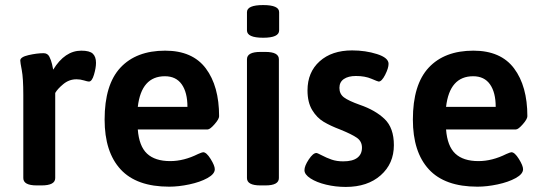

<svg xmlns="http://www.w3.org/2000/svg" viewBox="-20 -730 2142 758"><path d="M72 -27V-355Q72 -422 66 -453Q60 -484 60 -491Q60 -505 93 -512.5Q126 -520 152 -520Q168 -520 175 -506Q182 -492 185.5 -476.5Q189 -461 190 -455Q236 -530 301 -530Q334 -530 346.5 -518Q359 -506 359 -482Q359 -462 351 -435Q343 -408 331 -408Q326 -408 311.5 -412.5Q297 -417 282 -417Q253 -417 230 -398Q207 -379 198 -363V-27Q198 2 144 2H125Q72 2 72 -27Z M393 -258Q393 -396 455.5 -463Q518 -530 632 -530Q740 -530 792.5 -460Q845 -390 845 -271Q845 -260 827 -239.5Q809 -219 800 -219H524Q529 -153 560.5 -123.5Q592 -94 652 -94Q706 -94 762 -122Q778 -129 782 -129Q795 -129 811.5 -102.5Q828 -76 828 -62Q828 -43 799 -27Q770 -11 727.5 -2Q685 7 648 7Q519 7 456 -61.5Q393 -130 393 -258ZM720 -308Q720 -365 697.5 -397Q675 -429 631 -429Q538 -429 524 -308Z M955 -27V-496Q955 -525 1008 -525H1028Q1081 -525 1081 -496V-27Q1081 2 1028 2H1008Q955 2 955 -27ZM955 -610V-682Q955 -710 1019 -710Q1082 -710 1082 -682V-610Q1082 -581 1019 -581Q955 -581 955 -610Z M1182 -58Q1182 -75 1199 -100.5Q1216 -126 1229 -126Q1233 -126 1251 -116.5Q1269 -107 1289 -100Q1309 -93 1335 -93Q1372 -93 1390.5 -107Q1409 -121 1409 -147Q1409 -172 1389 -186Q1369 -200 1322 -219Q1285 -233 1258 -249Q1231 -265 1212.5 -295.5Q1194 -326 1194 -373Q1194 -445 1242 -488Q1290 -531 1370 -531Q1423 -531 1468.5 -516.5Q1514 -502 1514 -478Q1514 -461 1500.5 -434.5Q1487 -408 1475 -408Q1472 -408 1446.5 -419Q1421 -430 1385 -430Q1355 -430 1337.5 -418Q1320 -406 1320 -383Q1320 -359 1338 -345.5Q1356 -332 1401 -316Q1462 -295 1498.5 -260Q1535 -225 1535 -157Q1535 -84 1483 -38Q1431 8 1345 8Q1305 8 1267.5 -1Q1230 -10 1206 -25.5Q1182 -41 1182 -58Z M1610 -258Q1610 -396 1672.5 -463Q1735 -530 1849 -530Q1957 -530 2009.5 -460Q2062 -390 2062 -271Q2062 -260 2044 -239.5Q2026 -219 2017 -219H1741Q1746 -153 1777.5 -123.5Q1809 -94 1869 -94Q1923 -94 1979 -122Q1995 -129 1999 -129Q2012 -129 2028.5 -102.5Q2045 -76 2045 -62Q2045 -43 2016 -27Q1987 -11 1944.5 -2Q1902 7 1865 7Q1736 7 1673 -61.5Q1610 -130 1610 -258ZM1937 -308Q1937 -365 1914.5 -397Q1892 -429 1848 -429Q1755 -429 1741 -308Z"/></svg>

Font: Asap-SemiBold
Style: Regular
Weight: 600
Designer: Pablo Cosgaya
Foundry: Omnibus-Type
Version: Version 2.000; ttfautohint (v1.8)